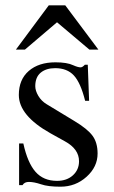

<svg xmlns="http://www.w3.org/2000/svg" viewBox="-20 -694 429 724"><path d="M351 -507H317L195 -610L74 -507H40L164 -674H226ZM156 -301 260 -238Q310 -208 329 -182Q348 -156 348 -115Q348 -65 306.5 -27.5Q265 10 208 10Q161 10 135 1Q108 -8 89 -8Q72 -8 65 4H52V-153H68Q84 -80 114 -46Q144 -12 195 -12Q232 -12 255 -33Q278 -54 278 -86Q278 -132 225 -161L171 -191Q51 -258 51 -336Q51 -394 88.5 -426.5Q126 -459 189 -459Q233 -459 256 -448Q274 -440 284 -440Q291 -440 300 -450H311L316 -314H301Q284 -382 258.5 -409.5Q233 -437 188 -437Q154 -437 133.5 -420Q113 -403 113 -369Q113 -352 124.5 -332.5Q136 -313 156 -301Z"/></svg>

Font: STIX MathJax Latin
Style: Regular
Weight: 400
Designer: MicroPress Inc., with final additions and corrections provided by Coen Hoffman, Elsevier (retired)
Version: Version 1.1.1